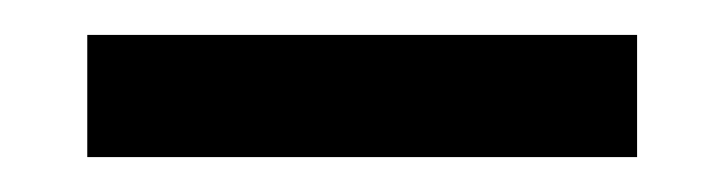

<svg xmlns="http://www.w3.org/2000/svg" viewBox="-20 -380 415 110"><path d="M345 -290H30V-360H345Z"/></svg>

Font: TypoPRO Sinkin Sans
Style: 300 Light
Weight: 300
Designer: Keith Bates
Foundry: K-Type
Version: Sinkin Sans (version 1.0)  by Keith Bates   •   © 2014   www